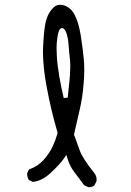

<svg xmlns="http://www.w3.org/2000/svg" viewBox="-20 -780 540 792"><path d="M242.7 -376Q231.9 -421.4 224.1 -467.5Q216.3 -513.7 214.4 -549.3Q213.4 -566.4 213.4 -582.8Q213.4 -599.1 215.3 -614.7Q219.7 -652.8 228 -660.6Q231.4 -664.1 235.8 -664.1Q240.7 -664.1 244.4 -660.4Q248 -656.7 252 -648.4Q260.3 -628.9 262.7 -596.7Q265.1 -564.5 269 -530.8Q270 -521 270 -508.3Q270 -495.6 268.6 -471.2Q267.1 -446.8 261.2 -396.5L259.3 -377ZM346.7 -7.8Q360.4 -7.8 369.1 -15.1L377.9 -31.7Q378.4 -35.6 378.4 -39.6Q378.4 -53.7 369.6 -65.4Q319.8 -127.9 308.8 -159.7Q297.9 -191.4 285.2 -225.1L309.1 -329.1Q320.8 -379.4 325.2 -437.5Q327.6 -466.8 327.6 -492.7Q327.6 -518.6 325.2 -540.5Q320.8 -585.9 312.3 -638.2Q303.7 -690.4 286.6 -721.2Q271 -750 242.2 -758.3Q234.9 -760.3 228 -760.3Q210.4 -760.3 196.8 -745.1Q175.8 -722.7 168.2 -688Q160.6 -653.3 157.7 -585Q157.2 -575.2 157.2 -568.1Q157.2 -561 157.5 -551.8Q157.7 -542.5 158.7 -526.6Q159.7 -510.7 161.6 -494.1Q165 -460.4 172.4 -422.4Q189.9 -327.1 217.8 -231.4Q209 -201.2 196.8 -175Q184.6 -148.9 160.6 -121.1Q136.7 -93.8 99.6 -81.1L92.3 -65.9Q91.8 -64 91.8 -61.3Q91.8 -58.6 92.8 -54.7Q93.8 -45.9 99.1 -37.6L115.2 -29.8Q151.9 -32.7 188.5 -66.4Q228 -103 244.1 -127L253.9 -141.1L258.8 -124.5Q268.1 -93.8 287.8 -68.4Q307.6 -43 326.7 -16.1L343.3 -8.3Q345.2 -7.8 346.7 -7.8Z"/></svg>

Font: NaikaiFont
Style: Light
Weight: 300
Version: Version 1.89